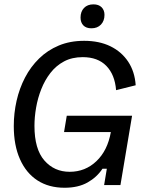

<svg xmlns="http://www.w3.org/2000/svg" viewBox="-20 -850 682 882"><path d="M276.7 12.5Q204.2 12.5 152.1 -21.2Q100 -55 71.7 -118.8Q43.3 -182.5 43.3 -270.8Q43.3 -330 56.2 -387.1Q69.2 -444.2 95 -493.8Q120.8 -543.3 159.6 -581.2Q198.3 -619.2 250 -640.8Q301.7 -662.5 366.7 -662.5Q435.8 -662.5 487.1 -637.5Q538.3 -612.5 568.8 -566.7Q599.2 -520.8 603.3 -458.3L513.3 -435.8Q507.5 -507.5 468.3 -547.5Q429.2 -587.5 360 -587.5Q310.8 -587.5 274.2 -567.9Q237.5 -548.3 211.7 -515Q185.8 -481.7 169.6 -440.4Q153.3 -399.2 145.8 -355.4Q138.3 -311.7 138.3 -271.7Q138.3 -165 183.8 -112.9Q229.2 -60.8 300 -60.8Q371.7 -60.8 422.9 -109.6Q474.2 -158.3 489.2 -243.3H274.2L286.7 -318.3H586.7L533.3 0H458.3L470.8 -75H450.8Q425 -35.8 382.1 -11.7Q339.2 12.5 276.7 12.5ZM400 -720Q375.8 -720 362.9 -733.3Q350 -746.7 350 -769.2Q350 -796.7 365.8 -813.3Q381.7 -830 409.2 -830Q433.3 -830 446.7 -816.7Q460 -803.3 460 -781.7Q460 -754.2 443.8 -737.1Q427.5 -720 400 -720Z"/></svg>

Font: Familjen Grotesk
Style: Italic
Weight: 400
Italic angle: -9.46201°
Designer: Anders Wikstroem, Jonas Baeckman, Matilda Gysing, Kristian Moeller
Foundry: Familjen STHLM AB
Version: Version 2.000